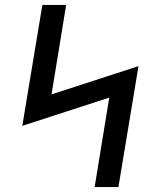

<svg xmlns="http://www.w3.org/2000/svg" viewBox="-20 -755 640 775"><path d="M362 0 421 -361 70 -247 151 -735H247L188 -374L539 -488L458 0Z"/></svg>

Font: Iosevka Curly Medium Extended
Style: Italic
Weight: 500
Width: 7
Italic angle: -9°
Monospace: yes
Designer: Belleve Invis
Foundry: Belleve Invis
Version: Version 11.1.0; ttfautohint (v1.8.3)